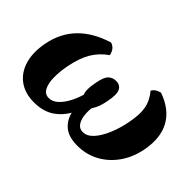

<svg xmlns="http://www.w3.org/2000/svg" viewBox="-82 -699 942 942"><g transform="rotate(45 388.5 -228.5)"><path d="M196.1 9Q133.8 9 91.9 -21.2Q50 -51.5 33.8 -106.3Q17.5 -161 31.5 -234.1Q64.7 -407.5 256 -466.5Q273.2 -460.9 282.6 -448.5Q291.9 -436 295.4 -418.3Q251 -387 225.8 -344.1Q200.7 -301.3 187.2 -232.9Q178.3 -184.9 178.9 -145.1Q179.6 -105.3 192.6 -81.3Q205.6 -57.3 232 -57.3Q257.8 -57.3 279.3 -77.2Q300.8 -97.1 317.1 -128.1Q333.4 -159.1 342.4 -190.9Q336.4 -204.9 336.6 -224.5Q336.8 -244.2 342.8 -274.7Q351.3 -320.6 367.4 -335.8Q383.6 -350.9 406.9 -350.9Q434.7 -350.9 446.3 -328.9Q457.9 -306.9 446.9 -252.3Q442.9 -230 436.6 -211.1Q430.3 -192.2 416.2 -169.6Q413.2 -142.9 416.9 -116.9Q420.6 -91 433.1 -74.1Q445.7 -57.3 468.4 -57.3Q497.3 -57.3 521.9 -84.3Q546.4 -111.4 565.5 -156.5Q584.6 -201.7 594.5 -255.2Q606.5 -315.4 599.3 -356.5Q592.1 -397.6 560.1 -436.6Q573.2 -459.4 603.6 -465.6Q690 -435.1 725.4 -370.9Q760.8 -306.8 742.7 -211.8Q729.7 -144.3 694.2 -94.6Q658.7 -44.9 608.1 -18Q557.5 9 496.2 9Q433.4 9 400.3 -21.2Q367.1 -51.4 359.6 -103Q352.1 -154.5 364.2 -218.7L405.6 -207.6Q393.5 -143.4 367.5 -94.6Q341.5 -45.9 299.7 -18.4Q257.9 9 196.1 9Z"/></g></svg>

Font: Vollkorn
Style: Italic
Weight: 400
Italic angle: -11°
Designer: Friedrich Althausen
Foundry: Friedrich Althausen
Version: Version 5.001